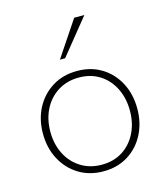

<svg xmlns="http://www.w3.org/2000/svg" viewBox="-112 -835 806 928"><g transform="rotate(-15 291.0 -371.0)"><path d="M292 6Q222 6 168.5 -27Q115 -60 85 -117Q55 -174 55 -245Q55 -317 85 -373.5Q115 -430 168.5 -463Q222 -496 292 -496Q362 -496 415 -463Q468 -430 497.5 -373.5Q527 -317 527 -245Q527 -174 497.5 -117Q468 -60 415 -27Q362 6 292 6ZM292 -27Q352 -27 396.5 -55.5Q441 -84 465.5 -133.5Q490 -183 490 -245Q490 -307 465.5 -356.5Q441 -406 396.5 -434.5Q352 -463 292 -463Q233 -463 187.5 -434.5Q142 -406 117 -356.5Q92 -307 92 -245Q92 -183 117 -133.5Q142 -84 187.5 -55.5Q233 -27 292 -27ZM227 -570 346 -748H397L253 -570Z"/></g></svg>

Font: REM Thin
Style: Regular
Weight: 250
Designer: Octavio Pardo
Foundry: Ashler Design
Version: Version 1.005;gftools[0.9.28]